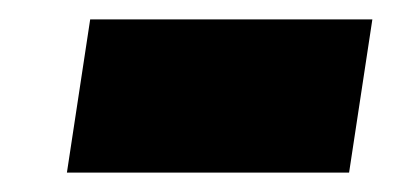

<svg xmlns="http://www.w3.org/2000/svg" viewBox="-20 -383 421 198"><path d="M49 -205 73 -363H364L340 -205Z"/></svg>

Font: Azeri Sans Black
Style: Italic
Weight: 900
Designer: Hector Gatti & Omnibus-Type (original fonts) / Cristiano Sobral (main changes and remastering)
Foundry: Omnibus-Type
Version: Version 0.07;August 21, 2020;FontCreator 13.0.0.2681 64-bit;